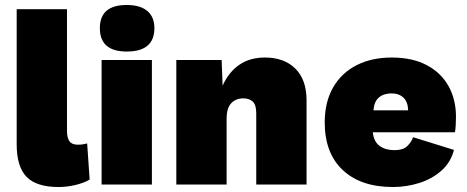

<svg xmlns="http://www.w3.org/2000/svg" viewBox="-20 -741 1876 771"><path d="M249 -704V-217Q249 -187 259 -173.5Q269 -160 292 -160Q305 -160 313.5 -161.5Q322 -163 330 -165L340 -20Q319 -7 284.5 1.5Q250 10 215 10Q127 10 87 -30.5Q47 -71 47 -162V-704Z M590 -500V0H388V-500ZM489 -721Q543 -721 571.5 -697Q600 -673 600 -628Q600 -534 489 -534Q381 -534 381 -628Q381 -721 489 -721Z M688 0V-500H870L874 -397Q898 -451 940.5 -480.5Q983 -510 1044 -510Q1121 -510 1166 -465.5Q1211 -421 1211 -338V0H1009V-286Q1009 -320 995 -333Q981 -346 957 -346Q927 -346 908.5 -326.5Q890 -307 890 -264V0Z M1558 10Q1429 10 1356.5 -58Q1284 -126 1284 -249Q1284 -332 1318 -390.5Q1352 -449 1412.5 -479.5Q1473 -510 1553 -510Q1636 -510 1693.5 -479.5Q1751 -449 1781 -395.5Q1811 -342 1811 -272Q1811 -233 1807 -210H1477Q1481 -172 1504.5 -155Q1528 -138 1564 -138Q1598 -138 1614.5 -153.5Q1631 -169 1639 -190L1803 -139Q1790 -89 1753 -56Q1716 -23 1664.5 -6.5Q1613 10 1558 10ZM1480 -298H1619Q1618 -332 1600 -349Q1582 -366 1552 -366Q1521 -366 1501.5 -349.5Q1482 -333 1480 -298Z"/></svg>

Font: Prodigy Sans ExtraBold
Style: Regular
Weight: 800
Designer: Wei Huang
Foundry: Wei Huang
Version: Version 1.003; ttfautohint (v1.8.3)